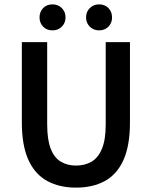

<svg xmlns="http://www.w3.org/2000/svg" viewBox="-20 -847 695 879"><path d="M328 12Q253 12 197 -18Q141 -48 110.5 -114Q80 -180 80 -287V-654H196V-278Q196 -207 212.5 -165.5Q229 -124 259 -106.5Q289 -89 328 -89Q368 -89 398.5 -106.5Q429 -124 446.5 -165.5Q464 -207 464 -278V-654H575V-287Q575 -180 545 -114Q515 -48 459.5 -18Q404 12 328 12ZM220 -708Q194 -708 177.5 -725Q161 -742 161 -767Q161 -793 177.5 -810Q194 -827 220 -827Q246 -827 263 -810Q280 -793 280 -767Q280 -742 263 -725Q246 -708 220 -708ZM434 -708Q408 -708 391 -725Q374 -742 374 -767Q374 -793 391 -810Q408 -827 434 -827Q460 -827 476.5 -810Q493 -793 493 -767Q493 -742 476.5 -725Q460 -708 434 -708Z"/></svg>

Font: Source Sans Pro SemiBold
Style: Regular
Weight: 600
Designer: Paul D. Hunt
Foundry: Adobe Systems Incorporated
Version: Version 2.045;hotconv 1.0.109;makeotfexe 2.5.65596